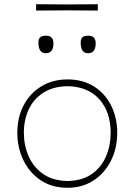

<svg xmlns="http://www.w3.org/2000/svg" viewBox="-20 -880 637 909"><path d="M300 9Q225 9 171.8 -27.2Q118.5 -63.5 90.2 -122.8Q62 -182 62 -251Q62 -325 92.2 -382Q122.5 -439 176.2 -471.5Q230 -504 300 -504Q372 -504 424.8 -470.8Q477.5 -437.5 506.2 -380.2Q535 -323 535 -251Q535 -178.5 505.5 -119.5Q476 -60.5 423 -25.8Q370 9 300 9ZM300 -23Q370.5 -24.5 415.8 -57Q461 -89.5 482.5 -141Q504 -192.5 504 -251Q504 -349.5 450.5 -409.8Q397 -470 300 -472Q231 -470.5 185 -441Q139 -411.5 116 -362Q93 -312.5 93 -251Q93 -192.5 115.2 -141Q137.5 -89.5 183.2 -57Q229 -24.5 300 -23ZM397 -628Q362 -628 362 -678Q362 -696 370.2 -703.5Q378.5 -711 398 -711Q433 -711 433 -675Q433 -628 397 -628ZM197 -628Q162 -628 162 -678Q162 -696 170.2 -703.5Q178.5 -711 198 -711Q233 -711 233 -675Q233 -628 197 -628ZM151 -830V-860Q184 -859.5 220.8 -859.5Q257.5 -859.5 297 -859Q337 -859.5 373.5 -859.5Q410 -859.5 443 -860V-830Q410 -830.5 373.5 -830.5Q337 -830.5 297 -831Q257.5 -830.5 220.8 -830.5Q184 -830.5 151 -830Z"/></svg>

Font: Commissioner Loud Thin
Style: Regular
Weight: 100
Designer: Kostas Bartsokas
Foundry: Kostas Bartsokas
Version: Version 1.000; ttfautohint (v1.8.3)